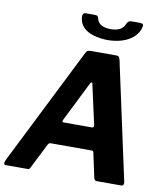

<svg xmlns="http://www.w3.org/2000/svg" viewBox="-106 -1036 977 1120"><g transform="rotate(10 382.5 -476.5)"><path d="M4 0Q-4.9 0 -6 -8Q-7.1 -16 1 -32.8L348.4 -726.3Q353.5 -736.6 361.1 -739.3Q368.8 -742 380 -742H529.9Q541.5 -742 546.2 -734Q550.9 -726 552.3 -716L702.2 -23.3Q703.9 -15 701.2 -7.5Q698.5 0 689.2 0H542.7Q529.2 0 525.7 -18.3L494.6 -162.9Q493.6 -171 483.1 -171H240.9Q230 -171 224.2 -159.5L148.4 -8.9Q145.9 -3.4 142.4 -1.7Q138.8 0 129.5 0H4ZM460.7 -303.7Q475.6 -303.7 471.5 -321.1L420.3 -552.2Q419 -562.2 414.4 -561.9Q409.9 -561.6 404.9 -552L288.5 -318.5Q284.8 -309.4 286.2 -306.5Q287.6 -303.7 295.2 -303.7ZM460.4 -821.4Q415.2 -822.4 377.7 -833.7Q340.1 -844.9 317.4 -868.4Q294.6 -891.9 292.2 -928.3Q291.5 -939.7 295.9 -946.5Q300.3 -953.3 311.3 -953.3H361.8Q373.2 -954 378.8 -950.3Q384.4 -946.6 386.8 -935.9Q392.6 -911.4 413.7 -899.4Q434.8 -887.3 469.6 -887.3Q500.9 -887.3 522.1 -898Q543.4 -908.6 553.1 -931.9Q557.2 -943.3 564.3 -948.3Q571.3 -953.3 584.6 -953.3H629.6Q641 -953.3 647 -949.6Q653.1 -945.9 651.1 -935.2Q644.7 -899.2 617.1 -873.3Q589.6 -847.4 548.9 -834.4Q508.2 -821.4 460.4 -821.4Z"/></g></svg>

Font: Libre Franklin Thin
Style: Italic
Weight: 100
Italic angle: -8°
Designer: Pablo Impallari, Rodrigo Fuenzalida, Nhung Nguyen
Foundry: Impallari Type
Version: Version 3.000